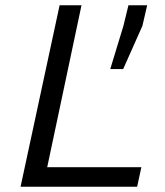

<svg xmlns="http://www.w3.org/2000/svg" viewBox="-20 -708 627 728"><path d="M58 0 206 -688H289L159 -74H516L500 0ZM398 -446 448 -610 467 -688H538L520 -610L447 -446Z"/></svg>

Font: Saira SemiExpanded
Style: Italic
Weight: 400
Width: 6
Italic angle: -12°
Designer: Hector Gatti with collaboration of the Omnibus-Type team
Foundry: Omnibus-Type
Version: Version 1.101